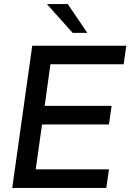

<svg xmlns="http://www.w3.org/2000/svg" viewBox="-20 -921 639 941"><path d="M40 0 138 -697H599L586 -606H227L199 -402H527L514 -311H186L155 -91H514L501 0ZM336 -760 210 -901H312L408 -760Z"/></svg>

Font: Hanken Grotesk Medium
Style: Italic
Weight: 500
Italic angle: -8°
Designer: Alfredo Marco Pradil
Foundry: Hanken Design Co.
Version: Version 3.013